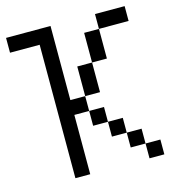

<svg xmlns="http://www.w3.org/2000/svg" viewBox="-97 -704 694 782"><g transform="rotate(-15 250.0 -312.5)"><path d="M500 0V-62.5H437.5V0ZM500 -562.5V-625H375V-562.5H312.5Q312.5 -562.5 312.5 -437.5H250Q250 -437.5 250 -312.5H187.5V-625H0V-562.5H125V0H187.5Q187.5 0 187.5 -250H250V-187.5H312.5V-125H375V-62.5H437.5V-125H375V-187.5H312.5V-250H250V-312.5H312.5Q312.5 -312.5 312.5 -437.5H375Q375 -437.5 375 -562.5Z"/></g></svg>

Font: CalcUnifontExMono
Style: Regular
Weight: 500
Version: Version 15.0.06